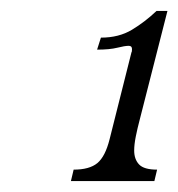

<svg xmlns="http://www.w3.org/2000/svg" viewBox="-20 -800 327 352"><path d="M236 -580Q232 -565 229 -550Q226 -535 226 -524Q226 -508 235 -498.5Q244 -489 268 -489L263 -468H110L115 -489Q144 -489 158.5 -501Q173 -513 181 -545L221 -704Q222 -705 222 -710Q222 -716 216 -716Q209 -716 195 -712.5Q181 -709 158 -709L165 -731Q198 -731 222 -745.5Q246 -760 267 -780H287Z"/></svg>

Font: SVN-Libre Baskerville
Style: Italic
Weight: 400
Italic angle: -14°
Designer: Pablo Impallari, Rodrigo Fuenzalida
Foundry: Pablo Impallari, Rodrigo Fuenzalida
Version: Version 1.000; ttfautohint (v1.8.4)